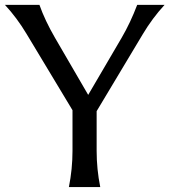

<svg xmlns="http://www.w3.org/2000/svg" viewBox="-20 -757 686 777"><path d="M258.8 0Q273.4 -73.2 273.4 -146.5V-311L87.9 -619.1Q48.8 -684.6 0 -737.3H139.6Q162.1 -673.8 202.6 -604L336.9 -373L472.2 -604Q507.8 -665 535.2 -737.3H646Q596.2 -683.1 558.1 -619.1L371.1 -307.1V-146.5Q371.1 -72.3 385.7 0Z"/></svg>

Font: Classica
Style: Book
Weight: 400
Version: Version 1.001